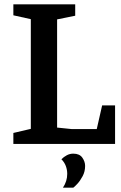

<svg xmlns="http://www.w3.org/2000/svg" viewBox="-20 -668 563 891"><path d="M42 0V-51L123 -70V-579L42 -597V-648H329V-595L245 -578V-76L313 -69H429L454 -179H514V0ZM272 203Q292 173 292 139Q292 120 285.5 102.5Q279 85 265 71Q276 60 290 52.5Q304 45 320 45Q349 45 362 63.5Q375 82 375 102Q375 128 363.5 149.5Q352 171 339 185Q326 199 320 203Z"/></svg>

Font: Faustina Light SemiBold
Style: Regular
Weight: 600
Version: Version 1.200